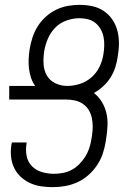

<svg xmlns="http://www.w3.org/2000/svg" viewBox="-20 -763 540 791"><path d="M198 8Q173 8 149 4.5Q125 1 103.5 -9Q82 -19 65 -35Q48 -51 38 -72Q28 -93 25.5 -117.5Q23 -142 27 -167L29 -176H90L89 -169Q85 -144 90 -119.5Q95 -95 112 -78Q129 -61 153 -54Q177 -47 202 -47Q220 -47 239 -50.5Q258 -54 275 -63Q292 -72 306 -86Q320 -100 330.5 -116.5Q341 -133 347 -150.5Q353 -168 356 -186L359 -205Q362 -224 362 -242.5Q362 -261 358 -278.5Q354 -296 345 -310.5Q336 -325 321.5 -335Q307 -345 289 -349Q271 -353 252 -353H18V-409H125Q114 -424 108 -442Q102 -460 99.5 -479.5Q97 -499 98 -519Q99 -539 102 -560Q106 -584 113.5 -607.5Q121 -631 134.5 -653Q148 -675 167.5 -693Q187 -711 210.5 -722.5Q234 -734 258.5 -738.5Q283 -743 307 -743Q335 -743 360.5 -737.5Q386 -732 407 -718Q428 -704 442.5 -683Q457 -662 463.5 -637Q470 -612 470 -585Q470 -558 465 -530Q462 -508 455 -486Q448 -464 435.5 -444Q423 -424 405 -407.5Q387 -391 367 -380Q386 -365 399 -344Q412 -323 418 -298.5Q424 -274 423 -248Q422 -222 418 -196L415 -177Q411 -152 402.5 -127.5Q394 -103 379 -81Q364 -59 343.5 -41Q323 -23 298.5 -12Q274 -1 248.5 3.5Q223 8 198 8ZM257 -409Q283 -409 309.5 -417.5Q336 -426 357 -444.5Q378 -463 390 -488Q402 -513 406 -539Q409 -558 409.5 -576Q410 -594 406.5 -611Q403 -628 394.5 -643Q386 -658 373 -668.5Q360 -679 343 -683.5Q326 -688 307 -688Q281 -688 254 -678.5Q227 -669 207.5 -649Q188 -629 177 -603Q166 -577 162 -551Q158 -525 159.5 -499Q161 -473 173 -452Q185 -431 208 -420Q231 -409 257 -409Z"/></svg>

Font: Iosevka Term Curly Lt Obl
Style: Regular
Weight: 300
Italic angle: -9°
Designer: Belleve Invis
Foundry: Belleve Invis
Version: Version 32.3.0